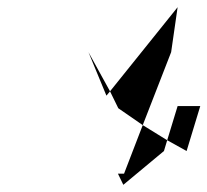

<svg xmlns="http://www.w3.org/2000/svg" viewBox="-20 -795 577 534"><path d="M226 -650 276 -529 286 -541ZM286 -541 309 -494 377 -447 456 -650 474 -775ZM308 -312 323 -281 436 -375 445 -405 377 -447 325 -312ZM445 -405 499 -375 537 -500H474Z"/></svg>

Font: bitstorm
Style: excnobl
Weight: 400
Version: Version 0.2